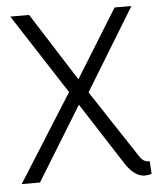

<svg xmlns="http://www.w3.org/2000/svg" viewBox="-50 -702 621 754"><g transform="rotate(-5 260.5 -325.0)"><path d="M514.6 -45.9Q493.2 -43.9 479.5 -62.5Q475.6 -67.4 471.7 -73.2L298.8 -335.9L496.1 -659.2H429.7L263.7 -390.6L92.8 -659.2H18.6L222.7 -343.8L5.9 0H78.1L256.8 -291L416 -43.9Q450.2 7.8 490.2 8.8Q499 8.8 517.6 4.9Z"/></g></svg>

Font: Yaldevi Colombo
Style: Regular
Weight: 400
Designer: Sol Matas, Denzil Rajitha, Kosala Senevirathne and Pathum Egodawatta
Foundry: Mooniak
Version: Version 1.020 ; ttfautohint (v1.6)